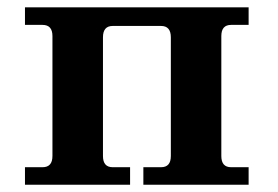

<svg xmlns="http://www.w3.org/2000/svg" viewBox="-20 -509 765 529"><path d="M665 0H375V-48.3H423.8Q450.7 -48.3 450.7 -79.1V-406.2Q450.7 -437.5 423.8 -437.5H290.5Q263.7 -437.5 263.7 -406.2V-79.1Q263.7 -48.3 290.5 -48.3H338.4V0H48.8V-48.3H97.2Q124.5 -48.3 124.5 -79.1V-409.7Q124.5 -440.4 97.2 -440.4H48.8V-488.8H665V-440.4H616.7Q589.8 -440.4 589.8 -409.7V-79.1Q589.8 -48.3 616.7 -48.3H665Z"/></svg>

Font: Munson
Style: Bold
Weight: 700
Designer: Paul James MIller
Foundry: High-Logic / Made with FontCreator
Version: Version 2.10;May 5, 2019;FontCreator 11.5.0.2430 64-bit